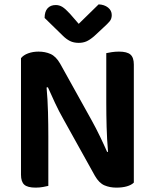

<svg xmlns="http://www.w3.org/2000/svg" viewBox="-20 -851 705 878"><path d="M143 7Q106 7 91 -6.5Q76 -20 76 -52V-585Q87 -599 108.5 -607Q130 -615 156 -615Q187 -615 211.5 -604Q236 -593 255 -560L399 -301Q419 -265 437.5 -226.5Q456 -188 470 -156L474 -157Q469 -216 467.5 -271.5Q466 -327 466 -381V-608Q474 -610 490.5 -612.5Q507 -615 524 -615Q561 -615 576.5 -601.5Q592 -588 592 -556V-16Q581 -5 560.5 1Q540 7 512 7Q482 7 457.5 -3.5Q433 -14 414 -47L270 -306Q250 -341 231.5 -380.5Q213 -420 199 -452L193 -451Q198 -396 199.5 -338Q201 -280 201 -228V-1Q193 1 177 4Q161 7 143 7ZM431 -831Q457 -830 474 -816.5Q491 -803 491 -782Q491 -765 481.5 -753.5Q472 -742 453 -725L410 -685Q390 -668 374.5 -661.5Q359 -655 340 -655Q317 -655 300 -663.5Q283 -672 267 -688L184 -769Q184 -798 197.5 -813Q211 -828 235 -828Q251 -828 265 -819.5Q279 -811 300 -788L340 -742Z"/></svg>

Font: Baloo Thambi 2 SemiBold
Style: Regular
Weight: 600
Designer: Aadarsh Rajan and Ek Type
Foundry: Ek Type
Version: Version 1.640;hotconv 1.0.111;makeotfexe 2.5.65597; ttfautoh